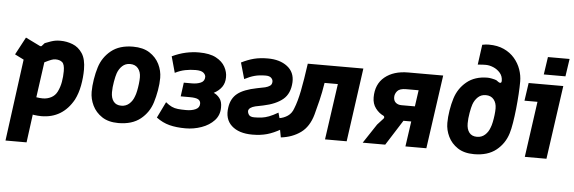

<svg xmlns="http://www.w3.org/2000/svg" viewBox="-56 -938 3963 1325"><g transform="rotate(5 1926.0 -275.0)"><path d="M16 200 92 -367 30 -398 95 -520 195 -471Q205 -467 209 -473L227 -493Q252 -503 268.5 -508.5Q285 -514 299.5 -516.5Q314 -519 334 -519Q378 -519 419 -503Q460 -487 486.5 -447Q513 -407 513 -335Q513 -280 502.5 -224Q492 -168 469 -123Q394 11 247 11Q226 11 195 7L188 5L162 200ZM247 -112Q278 -112 305 -126Q332 -140 346 -168Q362 -200 368.5 -237Q375 -274 375 -312Q375 -359 358 -373.5Q341 -388 311 -388Q298 -388 282 -382Q266 -376 236 -361L202 -116Q226 -112 247 -112Z M781 12Q712 12 667.5 -17.5Q623 -47 601 -92.5Q579 -138 579 -187Q579 -227 586.5 -273.5Q594 -320 606 -358Q628 -429 685.5 -475.5Q743 -522 837 -522Q907 -522 952 -493Q997 -464 1019.5 -418.5Q1042 -373 1042 -323Q1042 -283 1034 -237Q1026 -191 1014 -153Q992 -81 934 -34.5Q876 12 781 12ZM791 -109Q823 -109 846 -129.5Q869 -150 880 -182Q886 -196 891 -220Q896 -244 899 -269.5Q902 -295 902 -315Q902 -353 882.5 -377Q863 -401 827 -401Q795 -401 773 -380.5Q751 -360 740 -329Q733 -309 726 -269.5Q719 -230 719 -196Q719 -156 737 -132.5Q755 -109 791 -109Z M1246 8Q1182 8 1134 -4.5Q1086 -17 1043 -49L1097 -160Q1120 -141 1139.5 -132Q1159 -123 1182.5 -120.5Q1206 -118 1240 -118Q1279 -118 1305.5 -130.5Q1332 -143 1332 -170Q1332 -190 1315.5 -199.5Q1299 -209 1257 -209H1194L1207 -305H1263Q1299 -305 1325 -316.5Q1351 -328 1351 -358Q1350 -374 1334.5 -386.5Q1319 -399 1281 -399Q1245 -399 1209.5 -392Q1174 -385 1139 -367L1108 -479Q1157 -502 1202.5 -512Q1248 -522 1294 -522Q1368 -522 1412 -498.5Q1456 -475 1475.5 -439Q1495 -403 1494 -367Q1494 -328 1474.5 -300Q1455 -272 1419 -253Q1442 -244 1460.5 -220.5Q1479 -197 1478 -156Q1478 -103 1444 -66.5Q1410 -30 1356.5 -11Q1303 8 1246 8Z M1709 11Q1615 11 1565 -35Q1515 -81 1528 -163Q1537 -225 1580 -259Q1623 -293 1714 -311L1769 -322Q1789 -327 1802.5 -336.5Q1816 -346 1816 -366Q1816 -380 1804 -391.5Q1792 -403 1766 -403Q1722 -403 1689 -394Q1656 -385 1620 -366L1588 -478Q1634 -501 1675.5 -511.5Q1717 -522 1771 -522Q1854 -522 1905.5 -482.5Q1957 -443 1954 -373Q1950 -294 1902 -254Q1854 -214 1767 -196L1713 -185Q1670 -174 1666 -151Q1665 -137 1674.5 -123Q1684 -109 1712 -109Q1740 -109 1763.5 -112Q1787 -115 1813.5 -125Q1840 -135 1876 -156L1907 -44Q1855 -14 1810 -1.5Q1765 11 1709 11Z M1907 13 1882 -118Q1916 -123 1943 -141.5Q1970 -160 1982 -195Q2002 -244 2017 -319.5Q2032 -395 2048 -510H2433L2362 0H2212L2267 -388H2175Q2164 -319 2151 -266Q2138 -213 2125 -165Q2101 -79 2043.5 -37.5Q1986 4 1907 13Z M2473 0 2561 -133 2602 -178Q2607 -183 2605.5 -189.5Q2604 -196 2599 -198Q2568 -212 2544.5 -243Q2521 -274 2521 -318Q2521 -410 2582 -460Q2643 -510 2744 -510H2986L2914 0H2769L2794 -175H2740L2629 0ZM2717 -281H2810L2826 -394H2740Q2695 -394 2678.5 -374.5Q2662 -355 2662 -332Q2662 -307 2677.5 -294Q2693 -281 2717 -281Z M3245 12Q3176 12 3131.5 -17.5Q3087 -47 3065 -92.5Q3043 -138 3043 -187Q3043 -227 3050.5 -273.5Q3058 -320 3070 -358Q3092 -429 3148.5 -475.5Q3205 -522 3293 -522Q3304 -522 3322.5 -518.5Q3341 -515 3354 -510L3371 -498Q3380 -492 3386 -495Q3392 -498 3392 -508Q3392 -541 3372.5 -563.5Q3353 -586 3325.5 -597.5Q3298 -609 3273 -609Q3267 -609 3251 -608.5Q3235 -608 3217 -606L3236 -745Q3250 -748 3261 -749Q3272 -750 3282 -750Q3342 -750 3386.5 -729.5Q3431 -709 3460.5 -674.5Q3490 -640 3504.5 -598.5Q3519 -557 3519 -515Q3519 -478 3516 -428Q3513 -378 3507.5 -326Q3502 -274 3494.5 -228Q3487 -182 3478 -153Q3456 -81 3398 -34.5Q3340 12 3245 12ZM3255 -109Q3287 -109 3310 -129.5Q3333 -150 3344 -182Q3350 -196 3355 -220Q3360 -244 3363 -269.5Q3366 -295 3366 -315Q3366 -353 3346.5 -377Q3327 -401 3291 -401Q3259 -401 3237 -380.5Q3215 -360 3204 -329Q3197 -309 3190 -269.5Q3183 -230 3183 -196Q3183 -156 3201 -132.5Q3219 -109 3255 -109Z M3677 -578 3695 -700H3845L3827 -578ZM3596 0 3650 -386H3560L3578 -510H3818L3746 0Z"/></g></svg>

Font: Finlandica
Style: Bold Italic
Weight: 700
Italic angle: -8°
Designer: Niklas Ekholm, Juho Hiilivirta, Jaakko Suomalainen
Foundry: Helsinki Type Studio
Version: Version 1.064; ttfautohint (v1.8.4.7-5d5b)